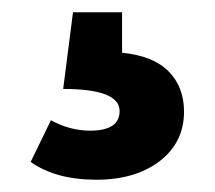

<svg xmlns="http://www.w3.org/2000/svg" viewBox="-20 -36 350 313"><path d="M179 -16V50Q230 55 255 80.5Q280 106 280 146Q280 196 240.5 226.5Q201 257 137 257Q71 257 30 228L63 160Q94 177 127 177Q175 177 175 145Q175 109 83 109L99 -16Z"/></svg>

Font: FiraSans
Style: Regular
Weight: 600
Designer: Carrois Corporate & Edenspiekermann AG
Foundry: Carrois Corporate GbR & Edenspiekermann AG
Version: Version 3.106;PS 003.106;hotconv 1.0.70;makeotf.lib2.5.58329